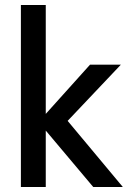

<svg xmlns="http://www.w3.org/2000/svg" viewBox="-20 -752 514 772"><path d="M164 -732H64V0H164V-227L355 0H474L252 -266L466 -492H342L164 -294Z"/></svg>

Font: Geom
Style: Regular
Weight: 400
Version: Version 1.102